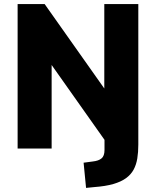

<svg xmlns="http://www.w3.org/2000/svg" viewBox="-20 -725 761 937"><path d="M400 192 388 69 433 63Q461 60 475.5 48Q490 36 490 7V-88L518 -3L205 -446H232V0H66V-705H198L516 -255H489V-705H655V-19Q655 18 650 48.5Q645 79 632 103Q619 127 595 144.5Q571 162 533 173Q495 184 440 188Z"/></svg>

Font: Nunito Sans 10pt SemiCondensed Black
Style: Regular
Weight: 900
Width: 4
Designer: Vernon Adams
Foundry: Vernon Adams
Version: Version 3.101;gftools[0.9.27]